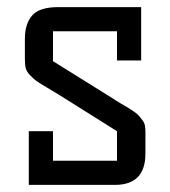

<svg xmlns="http://www.w3.org/2000/svg" viewBox="-20 -520 479 540"><path d="M129 -348 299 -242Q306 -237 320.5 -228.5Q335 -220 341 -216.5Q347 -213 357 -206Q367 -199 371 -194Q375 -189 380.5 -182Q386 -175 387.5 -167Q389 -159 389 -150V-88Q389 0 303 0H61V-151H129V-68H309V-151L145 -254Q132 -262 110 -275Q88 -288 81.5 -293Q75 -298 65 -308Q55 -318 52.5 -328Q50 -338 50 -354V-411Q50 -453 70.5 -476.5Q91 -500 144 -500H377V-350H309V-432H129Z"/></svg>

Font: Kelly Slab
Style: Regular
Weight: 400
Designer: Denis Masharov
Foundry: Denis Masharov
Version: Version 1.001